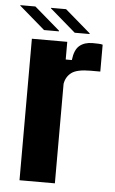

<svg xmlns="http://www.w3.org/2000/svg" viewBox="-74 -774 487 811"><g transform="rotate(5 169.5 -368.5)"><path d="M40 0V-600H190V-525H216Q221 -569 242 -586.5Q263 -604 297 -604Q310 -604 322 -603.5Q334 -603 340 -601V-487H299Q241 -487 218 -469.5Q195 -452 190 -422V0ZM88 -641 -21 -735V-737H43L151 -644V-641ZM109 -735V-737H173L281 -644V-641H218Z"/></g></svg>

Font: Big Shoulders Display Black
Style: Regular
Weight: 900
Designer: Patric King
Foundry: XO Type Co
Version: Version 1.000; ttfautohint (v1.8.2)